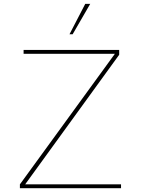

<svg xmlns="http://www.w3.org/2000/svg" viewBox="-20 -997 747 1017"><path d="M364.7 -815.4H348.1L431.6 -976.6H458ZM621.1 0H85.4V-20.5L588.4 -711.9H105V-732.4H611.3V-707L113.3 -20.5H621.1Z"/></svg>

Font: Kumbh Sans Thin
Style: Regular
Weight: 250
Version: Version 1.004